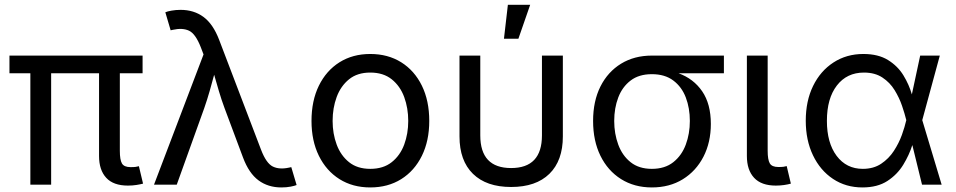

<svg xmlns="http://www.w3.org/2000/svg" viewBox="-20 -781 4041 812"><path d="M521 3.9Q459.5 3.9 429.2 -29.1Q398.9 -62 398.9 -121.1V-471.2H196.3V0H108.4V-471.2H20V-545.9H583V-471.2H486.8V-143.1Q486.8 -105 495.8 -89.6Q504.9 -74.2 532.2 -74.2Q546.4 -74.2 553.7 -75.2Q561 -76.2 567.4 -78.1L585 -4.4Q574.2 -1.5 557.4 1.2Q540.5 3.9 521 3.9Z M631.3 0 840.8 -550.8 829.6 -580.1Q807.1 -638.2 779.5 -651.1Q752 -664.1 710.4 -654.8L701.7 -652.8L679.2 -729Q687.5 -732.9 705.6 -736.1Q723.6 -739.3 743.7 -739.3Q800.3 -739.3 840.8 -709.2Q881.3 -679.2 906.7 -612.8L1084 -147.9Q1106 -90.3 1133.8 -76.7Q1161.6 -63 1203.1 -72.3L1211.9 -74.2L1234.4 1.5Q1226.6 4.9 1209.2 8.3Q1191.9 11.7 1169.9 11.7Q1113.8 11.7 1073.2 -18.3Q1032.7 -48.3 1007.8 -114.7L929.7 -323.7Q916 -360.8 905.8 -395.5Q895.5 -430.2 885.7 -464.8Q876.5 -430.7 866.5 -395.3Q856.4 -359.9 843.8 -323.7L727.5 0Z M1545.9 11.7Q1471.7 11.7 1415.8 -23.4Q1359.9 -58.6 1328.6 -122.1Q1297.4 -185.5 1297.4 -269.5Q1297.4 -355 1328.6 -418.7Q1359.9 -482.4 1415.8 -517.6Q1471.7 -552.7 1545.9 -552.7Q1620.6 -552.7 1676.8 -517.6Q1732.9 -482.4 1764.2 -418.7Q1795.4 -355 1795.4 -269.5Q1795.4 -185.5 1764.2 -122.1Q1732.9 -58.6 1676.8 -23.4Q1620.6 11.7 1545.9 11.7ZM1545.9 -66.9Q1601.1 -66.9 1636.7 -95.2Q1672.4 -123.5 1689.5 -169.7Q1706.5 -215.8 1706.5 -269.5Q1706.5 -323.7 1689.5 -370.4Q1672.4 -417 1636.7 -445.6Q1601.1 -474.1 1545.9 -474.1Q1491.2 -474.1 1456.1 -445.6Q1420.9 -417 1403.8 -370.6Q1386.7 -324.2 1386.7 -269.5Q1386.7 -215.8 1403.8 -169.7Q1420.9 -123.5 1456.1 -95.2Q1491.2 -66.9 1545.9 -66.9Z M2141.6 9.8Q2037.1 9.8 1980.2 -45.9Q1923.3 -101.6 1923.3 -204.1V-545.9H2011.2V-208.5Q2011.2 -70.3 2141.6 -70.3Q2272 -70.3 2272 -208.5V-545.9H2360.4V-204.1Q2360.4 -101.6 2303.5 -45.9Q2246.6 9.8 2141.6 9.8ZM2111.3 -617.2 2127.9 -760.7H2222.2L2172.4 -617.2Z M2736.8 11.7Q2662.6 11.7 2606.4 -23.7Q2550.3 -59.1 2519.3 -122.3Q2488.3 -185.5 2488.3 -269.5Q2488.3 -353.5 2519.5 -415.5Q2550.8 -477.5 2606.7 -511.7Q2662.6 -545.9 2736.8 -545.9H3041.5V-471.2H2849.6Q2913.1 -448.2 2949.7 -394.8Q2986.3 -341.3 2986.3 -256.8Q2986.3 -179.2 2955.1 -118.4Q2923.8 -57.6 2867.7 -22.9Q2811.5 11.7 2736.8 11.7ZM2736.8 -467.3Q2682.1 -467.3 2647 -440.4Q2611.8 -413.6 2594.7 -368.7Q2577.6 -323.7 2577.6 -269.5Q2577.6 -215.8 2594.7 -169.4Q2611.8 -123 2647 -95Q2682.1 -66.9 2736.8 -66.9Q2792 -66.9 2827.6 -95.2Q2863.3 -123.5 2880.4 -169.7Q2897.5 -215.8 2897.5 -269.5Q2897.5 -323.7 2880.4 -368.7Q2863.3 -413.6 2827.6 -440.4Q2792 -467.3 2736.8 -467.3Z M3261.2 3.9Q3199.7 3.9 3169.2 -29.1Q3138.7 -62 3138.7 -121.1V-545.9H3226.6V-143.1Q3226.6 -105.5 3235.6 -90.1Q3244.6 -74.7 3272 -74.7Q3286.1 -74.7 3293.5 -75.7Q3300.8 -76.7 3307.1 -78.6L3324.7 -4.4Q3313 -1 3295.9 1.5Q3278.8 3.9 3261.2 3.9Z M3627.4 11.7Q3557.1 11.7 3502.9 -24.4Q3448.7 -60.5 3418.2 -124.3Q3387.7 -188 3387.7 -270.5Q3387.7 -354 3418.7 -417.5Q3449.7 -481 3504.9 -516.8Q3560.1 -552.7 3631.3 -552.7Q3694.3 -552.7 3735.6 -527.1Q3776.9 -501.5 3800.8 -462.2Q3824.7 -422.9 3836.4 -381.8L3871.6 -545.9H3954.6L3880.4 -272.9L3962.4 0H3879.4L3838.4 -167.5Q3825.2 -125.5 3800 -84.2Q3774.9 -43 3732.9 -15.6Q3690.9 11.7 3627.4 11.7ZM3813 -272.9 3812.5 -274.4Q3806.2 -300.3 3794.7 -334Q3783.2 -367.7 3763.4 -399.9Q3743.7 -432.1 3711.9 -453.1Q3680.2 -474.1 3633.8 -474.1Q3561.5 -474.1 3519.3 -419.4Q3477.1 -364.7 3477.1 -270Q3477.1 -176.8 3518.3 -121.8Q3559.6 -66.9 3628.9 -66.9Q3674.3 -66.9 3706.5 -88.4Q3738.8 -109.9 3760.3 -142.8Q3781.7 -175.8 3794.2 -210.4Q3806.6 -245.1 3812.5 -271.5Z"/></svg>

Font: Inter-Regular
Style: Regular
Weight: 400
Designer: Rasmus Andersson
Foundry: rsms
Version: Version 4.000;git-a52131595